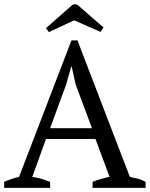

<svg xmlns="http://www.w3.org/2000/svg" viewBox="-20 -907 723 927"><path d="M0 0ZM222 0H0V-29Q36 -45 72 -53L325 -712H354L607 -53Q627 -49 646.5 -44Q666 -39 683 -29V0H427V-29Q447 -37 468 -43Q489 -49 509 -53L441 -236H202L136 -53Q178 -47 222 -29ZM222 -288H424L345 -500L326 -586H324L299 -498ZM216 -752 202 -771 329 -883Q334 -886 341.5 -886.5Q349 -887 355 -883L480 -774L465 -753L338 -809Z"/></svg>

Font: PT Serif
Style: Regular
Weight: 400
Designer: A.Korolkova, O.Umpeleva, V.Yefimov
Foundry: ParaType Ltd
Version: Version 1.000W OFL; ttfautohint (v1.6)